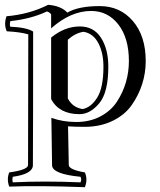

<svg xmlns="http://www.w3.org/2000/svg" viewBox="-20 -489 662 792"><path d="M309.1 -379.9Q366.7 -379.9 396.7 -333Q426.8 -286.1 426.8 -213.9Q426.8 -107.9 389.4 -63Q352.1 -18.1 308.1 -18.1Q224.1 -18.1 190.9 -80.1V-334Q247.1 -379.9 309.1 -379.9ZM406.7 -213.9Q406.7 -271 385.7 -311Q364.7 -351.1 324.7 -357.9Q291 -353 259.8 -325.2V-83Q278.8 -45.9 320.8 -39.1Q356 -45.9 381.3 -86.9Q406.7 -127.9 406.7 -213.9ZM22 -378.9H22.9Q88.9 -376 116.7 -358.9Q116.7 15.1 115.7 192.9Q114.7 229 32.7 240.2Q29.8 251 32.7 263.2Q160.6 256.8 312 263.2Q317.9 252 312 240.2Q195.8 229 194.8 192.9L191.9 -2.9Q239.7 14.2 293.9 14.2Q351.1 14.2 394.5 -9Q438 -32.2 462.4 -69.6Q486.8 -106.9 499.3 -149.4Q511.7 -191.9 511.7 -236.8Q511.7 -332 468.3 -387.9Q424.8 -443.8 356 -443.8Q272 -443.8 190.9 -372.1V-429.2Q187 -437 173.8 -441.9Q108.9 -411.1 22.9 -401.9Q19 -391.1 22 -378.9ZM6.8 -421.9Q102.1 -430.2 178.7 -469.2Q231.9 -464.8 257.8 -437Q303.7 -463.9 391.1 -463.9Q475.1 -463.9 528.1 -402.3Q581.1 -340.8 581.1 -236.8Q581.1 -188 566.4 -142.1Q551.8 -96.2 523.4 -55.7Q495.1 -15.1 444.6 9.5Q394 34.2 329.1 34.2Q287.1 34.2 260.7 32.2L263.7 191.9Q264.6 210.9 330.1 222.2Q342.8 251 330.1 283.2Q134.8 275.9 18.1 280.8Q6.8 250 18.1 222.2Q94.7 211.9 95.7 191.9L96.7 -347.2Q64.9 -356.9 7.8 -359.9Q-4.9 -389.2 6.8 -421.9Z"/></svg>

Font: Jacques Francois Shadow
Style: Regular
Weight: 400
Designer: Alexei Vanyashin, Nikita Kanarev (i@xarsok.ru)
Foundry: Cyreal (www.cyreal.org)
Version: Version 1.003